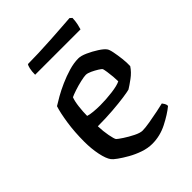

<svg xmlns="http://www.w3.org/2000/svg" viewBox="-191 -752 851 851"><g transform="rotate(-45 234.5 -327.0)"><path d="M261 0Q233 0 204 -10Q175 -20 149.5 -34.5Q124 -49 106 -62Q88 -75 83 -82Q70 -99 62 -137.5Q54 -176 54 -220Q54 -281 62 -334Q70 -387 80 -417Q94 -426 118.5 -440Q143 -454 173.5 -467.5Q204 -481 236 -490.5Q268 -500 297 -500Q313 -500 337.5 -489Q362 -478 384.5 -463.5Q407 -449 415 -438Q421 -431 425.5 -408.5Q430 -386 433 -360Q436 -334 435 -313Q420 -290 395.5 -272Q371 -254 356 -245Q346 -242 315 -237.5Q284 -233 239.5 -229.5Q195 -226 145 -226Q146 -194 151.5 -165Q157 -136 162 -129Q168 -123 188.5 -109.5Q209 -96 233 -84Q257 -72 272 -72Q288 -72 318 -77Q348 -82 376.5 -88Q405 -94 417 -97Q420 -93 424.5 -86Q429 -79 429 -70Q400 -46 355 -23Q310 0 261 0ZM218 -284Q255 -284 294 -289Q333 -294 350 -303Q350 -315 348.5 -333Q347 -351 344.5 -367Q342 -383 340 -389Q338 -393 324.5 -401.5Q311 -410 295 -417.5Q279 -425 268 -425Q258 -425 235.5 -420Q213 -415 190.5 -407.5Q168 -400 158 -395Q151 -377 147.5 -347Q144 -317 144 -292Q155 -288 176.5 -286Q198 -284 218 -284ZM110 -584Q110 -606 113.6 -621Q117.2 -636 120.8 -640Q149.6 -640 189.2 -641.5Q228.8 -643 270.7 -645.5Q312.5 -648 345.8 -650.5Q379.1 -653 395.3 -654L405.2 -645Q404.3 -624 400.7 -608Q397.1 -592 394.4 -584Z"/></g></svg>

Font: Texturina
Style: Regular
Weight: 400
Designer: Guillermo Torres Carreño
Foundry: Omnibus-Type
Version: Version 1.002; ttfautohint (v1.8.3)